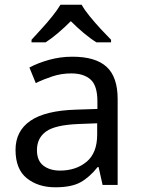

<svg xmlns="http://www.w3.org/2000/svg" viewBox="-20 -786 601 816"><path d="M288 -545Q386 -545 433 -502Q480 -459 480 -365V0H416L399 -76H395Q360 -32 321.5 -11Q283 10 215 10Q142 10 94 -28.5Q46 -67 46 -149Q46 -229 109 -272.5Q172 -316 303 -320L394 -323V-355Q394 -422 365 -448Q336 -474 283 -474Q241 -474 203 -461.5Q165 -449 132 -433L105 -499Q140 -518 188 -531.5Q236 -545 288 -545ZM393 -262 314 -259Q214 -255 175.5 -227Q137 -199 137 -148Q137 -103 164.5 -82Q192 -61 235 -61Q303 -61 348 -98.5Q393 -136 393 -214ZM327 -766Q339 -744 361.5 -716.5Q384 -689 408.5 -662.5Q433 -636 452 -617V-606H390Q364 -622 336 -645.5Q308 -669 281 -696Q254 -669 227 -646Q200 -623 174 -606H114V-617Q132 -637 156 -663Q180 -689 202 -716.5Q224 -744 237 -766Z"/></svg>

Font: Noto IKEA Arabic
Style: Regular
Weight: 400
Designer: Monotype Design Team
Foundry: Monotype Imaging Inc.
Version: Version 1.200